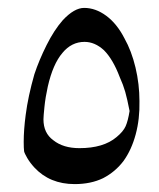

<svg xmlns="http://www.w3.org/2000/svg" viewBox="-20 -496 403 486"><path d="M293 -89Q272 -61 241 -45Q210 -30 169 -30Q106 -30 67 -72Q56 -84 49 -96Q42 -108 41 -113Q40 -121 40 -137Q40 -167 45 -205Q51 -252 67 -308Q79 -344 98 -382Q117 -420 139 -445Q168 -476 193 -476Q222 -476 249 -456Q276 -436 295 -399Q313 -367 323 -325Q333 -283 333 -240Q334 -195 323.5 -156Q313 -117 293 -89ZM283 -301Q266 -346 243 -369Q220 -390 194 -390Q161 -390 138 -362Q114 -334 101 -277Q95 -250 92.5 -225.5Q90 -201 90 -194Q90 -159 115 -141Q140 -121 181 -121Q242 -121 275 -149Q292 -163 298 -176.5Q304 -190 308 -215Q302 -246 297 -263.5Q292 -281 283 -301Z"/></svg>

Font: Mirza
Style: Regular
Weight: 400
Designer: Arabic design by Kourosh Beigpour, Latin design by Eduardo Tunni, engineering by Lasse Fister
Version: Version 1.0010g